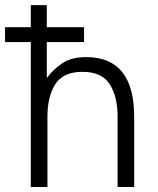

<svg xmlns="http://www.w3.org/2000/svg" viewBox="-20 -743 628 763"><path d="M314 -575.7H166V-433.1Q190.9 -466.8 227.3 -491.5Q263.7 -516.1 322.3 -516.1Q513.2 -516.1 513.2 -279.3V0H447.3V-279.3Q447.3 -359.4 416 -408.4Q384.8 -457.5 307.6 -457.5Q231 -457.5 199.7 -408.4Q168.5 -359.4 168.5 -279.3V0H102.5V-575.7H0V-634.8H102.5V-722.7H166V-634.8H314Z"/></svg>

Font: Giphurs Light
Style: Regular
Weight: 300
Version: Version 0.920; ttfautohint (v1.8.4.7-5d5b)